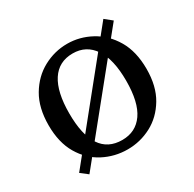

<svg xmlns="http://www.w3.org/2000/svg" viewBox="-114 -584 734 725"><g transform="rotate(-30 253.0 -221.0)"><path d="M450 -437 80 20 49 -4 419 -462ZM253 11Q197 11 148 -14.5Q99 -40 69 -91Q39 -142 39 -217Q39 -293 69.5 -344.5Q100 -396 149 -422.5Q198 -449 253 -449Q307 -449 356 -422.5Q405 -396 435.5 -344.5Q466 -293 466 -217Q466 -142 435.5 -91Q405 -40 356.5 -14.5Q308 11 253 11ZM253 -30Q312 -30 344.5 -76.5Q377 -123 377 -217Q377 -310 344.5 -358.5Q312 -407 253 -407Q192 -407 160.5 -358.5Q129 -310 129 -217Q129 -30 253 -30Z"/></g></svg>

Font: Lisu Bosa
Style: Regular
Weight: 400
Designer: David Morse, Annie Olsen, Victor Gaultney, Frank Grießhammer (Latin)
Foundry: SIL International
Version: Version 2.000